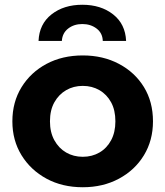

<svg xmlns="http://www.w3.org/2000/svg" viewBox="-20 -779 695 807"><path d="M328 8Q242 8 175.5 -28Q109 -64 70.5 -126.5Q32 -189 32 -269Q32 -350 70.5 -412.5Q109 -475 175.5 -510.5Q242 -546 328 -546Q413 -546 480 -510.5Q547 -475 585 -413Q623 -351 623 -269Q623 -189 585 -126.5Q547 -64 480 -28Q413 8 328 8ZM328 -120Q367 -120 398 -138Q429 -156 447 -189.5Q465 -223 465 -269Q465 -316 447 -349Q429 -382 398 -400Q367 -418 328 -418Q289 -418 258 -400Q227 -382 208.5 -349Q190 -316 190 -269Q190 -223 208.5 -189.5Q227 -156 258 -138Q289 -120 328 -120ZM142 -607Q145 -678 196.5 -718.5Q248 -759 326 -759Q404 -759 455.5 -718.5Q507 -678 510 -607H412Q411 -640 386 -659Q361 -678 326 -678Q291 -678 266.5 -659Q242 -640 240 -607Z"/></svg>

Font: Montserrat Thin
Style: Bold
Weight: 700
Version: Version 9.000